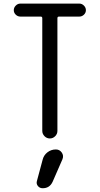

<svg xmlns="http://www.w3.org/2000/svg" viewBox="-20 -750 540 1040"><path d="M282.2 59.6H283.2Q302.7 59.6 314.5 76.2Q326.2 92.8 318.4 112.3L265.6 233.4Q249 270.5 210 269.5Q195.3 269.5 185.5 257.8Q175.8 246.1 179.7 231.4L210.9 115.2Q216.8 90.8 236.8 75.2Q256.8 59.6 282.2 59.6ZM89.8 -660.2Q76.2 -660.2 65.4 -670.4Q54.7 -680.7 54.7 -694.8Q54.7 -709 65.4 -719.7Q76.2 -730.5 89.8 -730.5H410.2Q423.8 -730.5 434.6 -719.7Q445.3 -709 445.3 -694.8Q445.3 -680.7 434.6 -670.4Q423.8 -660.2 410.2 -660.2H299.8Q291 -660.2 291 -651.4V-41Q291 -24.4 278.8 -12.2Q266.6 0 250 0Q233.4 0 221.2 -12.2Q209 -24.4 209 -41V-651.4Q209 -660.2 200.2 -660.2Z"/></svg>

Font: Rounded Mgen+ 2m regular
Style: Regular
Weight: 400
Designer: [Source Han Sans]
Ryoko NISHIZUKA  (kana & ideographs); Paul D. Hunt (Latin, Greek & Cyrillic); Wenlong ZHANG  (bopomofo
Version: Version 1.059.20150602